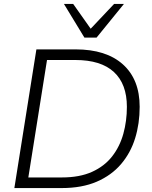

<svg xmlns="http://www.w3.org/2000/svg" viewBox="-20 -956 773 976"><path d="M53 0 165 -705H364Q520 -705 605 -628.5Q690 -552 690 -413Q690 -328 667 -253.5Q644 -179 595.5 -122Q547 -65 472 -32.5Q397 0 293 0ZM124 -54H295Q385 -54 448 -82.5Q511 -111 550 -161Q589 -211 607 -276Q625 -341 625 -413Q625 -529 559 -590Q493 -651 363 -651H219ZM409 -765 305 -936H352L441 -810L560 -936H610L471 -765Z"/></svg>

Font: Nunito Sans 12pt Light
Style: Italic
Weight: 300
Italic angle: -9°
Designer: Vernon Adams
Foundry: Vernon Adams
Version: Version 3.101;gftools[0.9.27]